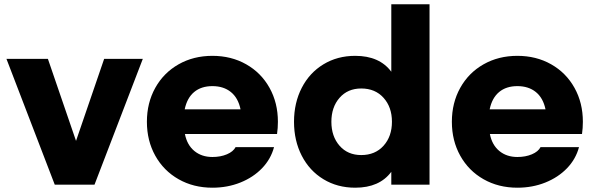

<svg xmlns="http://www.w3.org/2000/svg" viewBox="-20 -770 2772 894"><path d="M645 -496 420 90H235L10 -496H203L334 -114L465 -496Z M664 -203Q664 -291 703 -361Q742 -431 811.5 -470.5Q881 -510 969 -510Q1057 -510 1126.5 -470.5Q1196 -431 1235 -361Q1274 -291 1274 -203Q1274 -174 1270 -146H841Q851 -95 885 -67Q919 -39 969 -39Q1007 -39 1036.5 -51.5Q1066 -64 1077 -85H1256Q1241 -29 1200 13.5Q1159 56 1099 80Q1039 104 969 104Q881 104 811.5 64.5Q742 25 703 -45Q664 -115 664 -203ZM1100 -261Q1089 -314 1055 -341.5Q1021 -369 969 -369Q917 -369 884 -341.5Q851 -314 840 -261Z M1349 -203Q1349 -291 1385 -361Q1421 -431 1486 -470.5Q1551 -510 1634 -510Q1747 -510 1802 -436V-750H1980V90H1802V30Q1747 104 1634 104Q1551 104 1486 64.5Q1421 25 1385 -45Q1349 -115 1349 -203ZM1805 -203Q1805 -271 1766 -314.5Q1727 -358 1662 -358Q1599 -358 1561 -314.5Q1523 -271 1523 -203Q1523 -135 1561 -91.5Q1599 -48 1662 -48Q1727 -48 1766 -91.5Q1805 -135 1805 -203Z M2084 -203Q2084 -291 2123 -361Q2162 -431 2231.5 -470.5Q2301 -510 2389 -510Q2477 -510 2546.5 -470.5Q2616 -431 2655 -361Q2694 -291 2694 -203Q2694 -174 2690 -146H2261Q2271 -95 2305 -67Q2339 -39 2389 -39Q2427 -39 2456.5 -51.5Q2486 -64 2497 -85H2676Q2661 -29 2620 13.5Q2579 56 2519 80Q2459 104 2389 104Q2301 104 2231.5 64.5Q2162 25 2123 -45Q2084 -115 2084 -203ZM2520 -261Q2509 -314 2475 -341.5Q2441 -369 2389 -369Q2337 -369 2304 -341.5Q2271 -314 2260 -261Z"/></svg>

Font: Gmarket Sans TTF Bold
Style: Regular
Weight: 700
Designer: Creative Director : Sungho Lee; Art Director : Kiwoong Choi; Project Manager : Sori Yang, Jongwook Yoon; Font Designer :
Foundry: Sandoll Inc.
Version: Version 1.000;hotconv 1.0.109;makeotfexe 2.5.65596